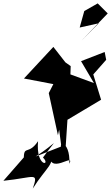

<svg xmlns="http://www.w3.org/2000/svg" viewBox="-122 -823 654 1130"><path d="M36 83 -102 241C85 222 105 185 71 287C149 161 209 139 170 75C160 220 322 69 286 141C295 -4 190 -13 261 95L275 -118L473 -236L427 -385L503 -471L494 -517L355 -463L431 -334L255 -399L269 -202L288 -254L294 -434L263 -456L192 -547L19 -361L192 -328L165 -275L219 -27L226 -60L239 39L88 98C214 17 227 -28 131 104C181 154 88 162 102 8C35 108 9 0 21 171ZM374 -758 347 -661 459 -686 357 -583 512 -744 453 -803Z"/></svg>

Font: Asimov Silicon
Style: Regular
Weight: 400
Designer: Google
Version: Version 2.000980; 2014